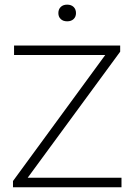

<svg xmlns="http://www.w3.org/2000/svg" viewBox="-20 -786 564 806"><path d="M34.5 0V-26L430.5 -567L436 -555H39V-595H484.5V-569L87.5 -28L82 -40H490V0ZM262 -696.5Q245 -696.5 235 -706Q225 -715.5 225 -731Q225 -747 235 -756.8Q245 -766.5 262 -766.5Q279 -766.5 289 -756.8Q299 -747 299 -731Q299 -715.5 289 -706Q279 -696.5 262 -696.5Z"/></svg>

Font: Encode Sans SC SemiExpanded ExtraLight
Style: Regular
Weight: 250
Width: 6
Designer: Multiple Designers
Foundry: Impallari Type
Version: Version 3.002